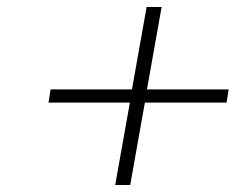

<svg xmlns="http://www.w3.org/2000/svg" viewBox="-20 -650 675 550"><path d="M629 -356H395L353 -120H310L352 -356H119L125 -394H358L400 -630H443L401 -394H635Z"/></svg>

Font: Fz Poppins ExtLt
Style: Italic
Weight: 200
Italic angle: -10°
Designer: Ninad Kale (Devanagari), Jonny Pinhorn (Latin)
Foundry: Indian Type Foundry
Version: Vit hóa bi Vntype.Com & FontZin.Com